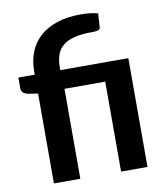

<svg xmlns="http://www.w3.org/2000/svg" viewBox="-83 -815 767 884"><g transform="rotate(-10 300.0 -372.5)"><path d="M97.5 0V-420L53 -427Q38.5 -430 29.8 -437.2Q21 -444.5 21 -458V-508.5H97.5V-525Q97.5 -572 113 -612.2Q128.5 -652.5 160 -682Q191.5 -711.5 239.8 -728.2Q288 -745 353.5 -745Q374.5 -745 396.2 -742.8Q418 -740.5 434 -735.5L430 -671.5Q429 -660 417.5 -657.8Q406 -655.5 389 -655.5Q340.5 -655.5 307.8 -647Q275 -638.5 254.8 -621.8Q234.5 -605 225.8 -579.8Q217 -554.5 217 -521V-508.5H535V0H411.5V-420.5H221V0Z"/></g></svg>

Font: Lato 2
Style: Bold
Weight: 700
Designer: Lukasz Dziedzic with Adam Twardoch and Botio Nikoltchev
Foundry: tyPoland Lukasz Dziedzic
Version: Version 2.015; 2015-08-06; http://www.latofonts.com/